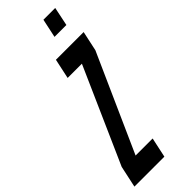

<svg xmlns="http://www.w3.org/2000/svg" viewBox="-328 -948 972 972"><g transform="rotate(-45 158.0 -461.5)"><path d="M-28.5 0H186L209 -107H87L320 -628L343 -735H144.5L121.5 -628H223.5L-3.5 -116ZM221.5 -822H306.5L327.5 -923H243Z"/></g></svg>

Font: League Gothic SemiCondensed Italic
Style: Regular
Weight: 400
Width: 4
Designer: The League of Moveable Type
Version: Version 1.600; ttfautohint (v1.8.3)